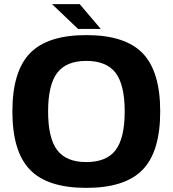

<svg xmlns="http://www.w3.org/2000/svg" viewBox="-20 -890 836 930"><path d="M125 -632Q210 -720 398 -720Q586 -720 671 -632Q756 -544 756 -350Q756 -156 671 -68Q586 20 398 20Q210 20 125 -68Q40 -156 40 -350Q40 -544 125 -632ZM398 -595Q301 -595 257 -537Q213 -479 213 -350Q213 -221 257 -163Q301 -105 398 -105Q496 -105 540 -163Q584 -221 584 -350Q584 -479 540 -537Q496 -595 398 -595ZM468 -750H358L232 -870H366Z"/></svg>

Font: Fivo Sans Modern
Style: Regular
Weight: 700
Designer: Alexander Slobzheninov
Foundry: Alexander Slobzheninov
Version: 1.0